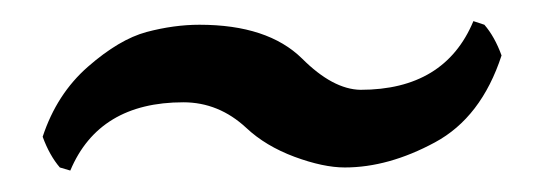

<svg xmlns="http://www.w3.org/2000/svg" viewBox="-20 -364 513 180"><path d="M151.9 -268.1Q72.8 -268.1 45.9 -204.1L36.1 -207Q26.4 -218.3 20 -235.8Q33.2 -275.9 62.5 -301.5Q91.8 -327.1 117.4 -334Q143.1 -340.8 167 -340.8Q231 -340.8 263.2 -309.1Q292 -280.3 317.9 -279.8Q397 -279.8 423.8 -344.2L434.1 -340.8Q443.8 -329.6 450.2 -312Q431.2 -253.9 387.7 -230.5Q344.2 -207 303.2 -207Q283.2 -207 256.1 -217Q229 -227.1 210.9 -244.1Q185.1 -268.1 151.9 -268.1Z"/></svg>

Font: Linux Libertine
Style: Bold
Weight: 700
Designer: Philipp H. Poll
Foundry: Philipp H. Poll
Version: Version 5.0.3